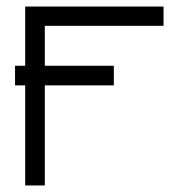

<svg xmlns="http://www.w3.org/2000/svg" viewBox="-20 -617 580 587"><path d="M26 -386V-416H57V-597H480V-538H117V-416H328V-386V-356H117V-50H57V-356H26Z"/></svg>

Font: IBM 3270
Style: Regular
Weight: 400
Monospace: yes
Version: Version 2.3.1